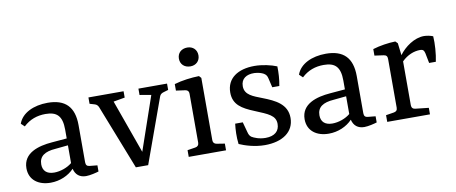

<svg xmlns="http://www.w3.org/2000/svg" viewBox="-57 -811 2479 1044"><g transform="rotate(-10 1182.5 -289.0)"><path d="M180 -43C139 -43 118 -64 118 -99C118 -144 150 -165 209 -169L279 -176V-78C254 -57 215 -43 180 -43ZM152 8C203 8 251 -13 282 -46C290 -12 313 6 348 6C371 6 405 -3 418 -7V-41L377 -45C362 -46 355 -53 355 -69V-274C355 -375 307 -423 210 -423C133 -423 67 -393 47 -336L66 -318C101 -351 142 -365 188 -365C250 -365 279 -339 279 -263V-214L196 -207C121 -201 35 -177 35 -92C35 -27 85 8 152 8Z M622 6H690L819 -351C823 -362 831 -367 841 -370L868 -378V-413H710V-378L773 -367L671 -71L565 -367L628 -378V-413H434V-378L461 -370C472 -367 478 -360 482 -351Z M1057 -411 1046 -423C1004 -422 952 -416 909 -403V-367L960 -360C973 -358 979 -350 979 -338V-67C979 -54 972 -46 959 -44L915 -37V0H1121V-37L1077 -44C1064 -46 1057 -54 1057 -67ZM1063 -535C1063 -566 1041 -587 1010 -587C977 -587 955 -566 955 -535C955 -504 977 -483 1010 -483C1041 -483 1063 -504 1063 -535Z M1194 -22C1226 -8 1278 9 1335 9C1431 9 1497 -35 1497 -113C1497 -189 1433 -219 1366 -245C1318 -264 1271 -278 1271 -327C1271 -369 1302 -388 1345 -387C1368 -386 1385 -380 1396 -374C1409 -366 1413 -358 1416 -345L1428 -294H1467C1474 -330 1476 -366 1475 -401C1444 -414 1395 -425 1352 -425C1261 -425 1198 -384 1198 -305C1198 -238 1244 -211 1310 -184C1382 -154 1422 -140 1422 -93C1422 -54 1396 -29 1345 -29C1310 -29 1282 -41 1269 -49C1260 -56 1256 -63 1252 -79L1237 -134H1195C1191 -101 1189 -62 1194 -22Z M1716 -43C1675 -43 1654 -64 1654 -99C1654 -144 1686 -165 1745 -169L1815 -176V-78C1790 -57 1751 -43 1716 -43ZM1688 8C1739 8 1787 -13 1818 -46C1826 -12 1849 6 1884 6C1907 6 1941 -3 1954 -7V-41L1913 -45C1898 -46 1891 -53 1891 -69V-274C1891 -375 1843 -423 1746 -423C1669 -423 1603 -393 1583 -336L1602 -318C1637 -351 1678 -365 1724 -365C1786 -365 1815 -339 1815 -263V-214L1732 -207C1657 -201 1571 -177 1571 -92C1571 -27 1621 8 1688 8Z M2142 -411 2130 -423C2091 -422 2044 -415 2005 -403V-367L2055 -360C2070 -358 2075 -350 2075 -336V-67C2075 -53 2068 -46 2055 -44L2011 -37V0H2247V-36L2174 -44C2161 -45 2153 -53 2153 -67V-309C2184 -340 2221 -354 2255 -354C2270 -354 2276 -348 2280 -332L2291 -276H2328C2337 -318 2341 -374 2338 -415C2325 -421 2302 -425 2288 -425C2235 -425 2181 -386 2150 -344Z"/></g></svg>

Font: Yrsa
Style: Regular
Weight: 400
Designer: Anna Giedrys (Yrsa+Rasa design), David Brezina (Yrsa art-direction, Rasa art-direction, design)
Foundry: Rosetta Type Foundry
Version: Version 1.001;PS 1.1;hotconv 1.0.88;makeotf.lib2.5.647800